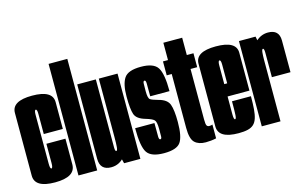

<svg xmlns="http://www.w3.org/2000/svg" viewBox="-95 -1042 2087 1305"><g transform="rotate(-15 949.0 -389.0)"><path d="M151.2 4.5Q8.8 4.5 8.8 -80.9Q8.8 -166.4 8.8 -298.6Q8.8 -438.9 8.8 -522.2Q8.8 -605.6 151.2 -605.6Q295.2 -605.6 295.2 -521.5Q295.2 -437.4 295.2 -332.9H161.2Q161.2 -441.5 161.2 -474.2Q161.2 -506.9 151.2 -506.9Q141.2 -506.9 141.2 -474.2Q141.2 -441.5 141.2 -298.6Q141.2 -166.4 141.2 -129.9Q141.2 -93.5 151.2 -93.5Q161.2 -93.5 161.2 -129.9Q161.2 -166.4 161.2 -264.4H295.2Q295.2 -171.6 295.2 -83.6Q295.2 4.5 151.2 4.5Z M316.1 0V-785H447.9V0Z M637.2 0 620 -68V-600H751.8V0ZM599 -600V-255.9Q599 -150 599 -121.9Q599 -93.9 607.8 -93.9Q615.6 -93.9 617.8 -118.4Q620 -142.9 620 -189.6L684.5 -182.6Q684.5 -97.2 645.4 -46.6Q606.4 4.1 546.8 4.1Q468 4.1 468 -76.8Q468 -157.8 468 -255.6V-600Z M918.2 4.5Q828.5 4.5 799.9 -38.1Q771.2 -80.6 771.2 -210.4H907Q907 -134.2 907.5 -113.9Q908 -93.5 917.5 -93.5Q927 -93.5 927.2 -111Q927.5 -128.5 927.5 -163.5Q927.5 -213.8 914.4 -227Q901.4 -240.2 856.8 -253.4Q796 -270.4 783.2 -307.7Q770.5 -345 770.5 -432.9Q770.5 -521.2 798.4 -562.5Q826.2 -603.8 916 -603.8Q1005.8 -603.8 1034 -559.8Q1062.2 -515.9 1062.2 -393.5H926.5Q926.5 -462.2 926 -484.4Q925.5 -506.5 916 -506.5Q906.5 -506.5 906 -486.8Q905.5 -467 905.5 -434Q905.5 -385.8 918.5 -376.2Q931.5 -366.8 974.5 -355.2Q1033.5 -340 1048 -300.7Q1062.5 -261.4 1062.5 -176.6Q1062.5 -74.2 1035.1 -34.9Q1007.8 4.5 918.2 4.5Z M1211.2 6.5Q1161.4 6.5 1134.1 -19.1Q1106.8 -44.8 1106.8 -122V-502H1071.5V-600H1106.8V-721.9H1239.2V-600H1286V-502H1239.2V-146Q1239.2 -112.2 1244.9 -103.4Q1250.5 -94.5 1262 -94.5Q1276.8 -94.5 1285 -98.8V-1.5Q1249 6.5 1211.2 6.5Z M1443.4 4.5Q1300.8 4.5 1300.8 -81.2Q1300.8 -167 1300.8 -298.8Q1300.8 -439.1 1300.8 -522.5Q1300.8 -605.9 1444.2 -605.9Q1587.8 -605.9 1587.8 -523.1Q1587.8 -440.4 1587.8 -302.5Q1587.8 -278 1587.8 -256.2H1422.5V-343.1H1463L1454.5 -331.2Q1454.5 -442.4 1454.5 -474.8Q1454.5 -507.1 1444.2 -507.1Q1434 -507.1 1434 -474.8Q1434 -442.4 1434 -302.8Q1434 -165.2 1434 -129.4Q1434 -93.5 1443.4 -93.5ZM1443.4 -93.5Q1447.4 -93.5 1449.6 -99.7Q1451.9 -105.9 1452.9 -120.1Q1453.9 -134.2 1454.2 -158.1Q1454.5 -182 1454.5 -216.9H1587.8Q1587.8 -164.4 1584.8 -126.6Q1581.9 -88.9 1573.6 -63.4Q1565.4 -38 1549.6 -23.1Q1533.8 -8.1 1507.7 -1.8Q1481.6 4.5 1443.4 4.5L1436.2 -40.2Z M1758.8 -305Q1758.8 -445 1758.8 -476.1Q1758.8 -507.2 1750.1 -507.2Q1742.1 -507.2 1739.9 -482.8Q1737.8 -458.2 1737.8 -435.5L1687.1 -442.5Q1687.1 -535 1724.9 -570.1Q1762.6 -605.2 1810.9 -605.2Q1889 -605.2 1889.4 -528.5Q1889.8 -451.8 1889.8 -305ZM1606 0V-600H1722.8L1737.8 -524.1V0Z"/></g></svg>

Font: Anybody UltraCondensed Thin
Style: Regular
Weight: 100
Width: 1
Designer: Tyler Finck
Foundry: Etcetera Type Company
Version: Version 1.110